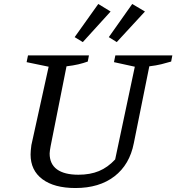

<svg xmlns="http://www.w3.org/2000/svg" viewBox="-20 -937 888 967"><path d="M360 10Q253 10 193.5 -34.5Q134 -79 134 -159Q134 -168 135 -179Q136 -190 138 -206L225 -601L114 -624L121 -658H428L422 -627Q400 -619 374.5 -613Q349 -607 315 -603L235 -201Q233 -189 231.5 -180Q230 -171 230 -164Q230 -111 267 -84Q304 -57 375 -57Q434 -57 478.5 -75.5Q523 -94 560 -134L659 -601L554 -624L561 -658H848L842 -627Q819 -620 792.5 -613.5Q766 -607 732 -603L654 -216Q633 -108 556.5 -49Q480 10 360 10ZM475 -917 537 -879 397 -725 356 -750ZM646 -917 710 -879 568 -725 528 -750Z"/></svg>

Font: Piazzolla Thin Medium
Style: Italic
Weight: 500
Italic angle: -11.3°
Version: Version 2.005